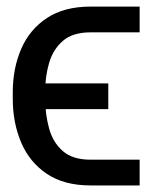

<svg xmlns="http://www.w3.org/2000/svg" viewBox="-20 -566 465 586"><path d="M256.8 -78.6H406.2V0H256.8Q175.8 0 123 -35.4Q70.3 -70.8 44.7 -130.9Q19 -190.9 19 -264.6V-284.2Q19 -357.9 44.9 -417.2Q70.8 -476.6 123.5 -511.2Q176.3 -545.9 256.8 -545.9H406.2V-467.3H256.8Q202.1 -467.3 172.1 -441.4Q142.1 -415.5 129.9 -374Q117.7 -332.5 117.7 -284.2V-264.6Q118.2 -216.3 129.9 -173.8Q141.6 -131.3 171.6 -105Q201.7 -78.6 256.8 -78.6ZM310.5 -311.5V-232.9H43V-311.5Z"/></svg>

Font: Inter 28pt
Style: Regular
Weight: 400
Designer: Rasmus Andersson
Foundry: rsms
Version: Version 4.001;git-66647c0bb